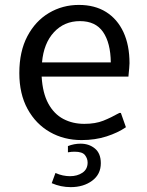

<svg xmlns="http://www.w3.org/2000/svg" viewBox="-20 -560 598 781"><path d="M311.5 9.8Q240.2 9.8 182.9 -22.9Q125.5 -55.7 92 -116.9Q58.6 -178.2 58.6 -262.7Q58.6 -350.6 91.3 -412.6Q124 -474.6 179.2 -507.3Q234.4 -540 300.8 -540Q365.7 -540 411.6 -511.2Q457.5 -482.4 482.2 -429.2Q506.8 -376 506.8 -302.7Q506.8 -295.4 505.6 -282.7Q504.4 -270 503.4 -259.8Q502.4 -249.5 502.4 -248.5H149.4Q153.3 -181.2 176.5 -138.7Q199.7 -96.2 237.5 -76.2Q275.4 -56.2 322.8 -56.2Q368.2 -56.2 400.4 -69.1Q432.6 -82 465.3 -100.6H471.7L492.2 -42.5Q459.5 -20 413.3 -5.1Q367.2 9.8 311.5 9.8ZM150.9 -306.2H430.7Q429.7 -385.7 399.2 -429.9Q368.7 -474.1 305.2 -474.1Q241.2 -474.1 199.5 -429Q157.7 -383.8 150.9 -306.2ZM267.6 201.2Q227.1 201.2 190.4 185.1L205.6 143.6Q220.7 150.4 235.8 153.6Q251 156.7 264.6 156.7Q294.4 156.7 315.4 142.6Q336.4 128.4 336.4 101.1Q336.4 85 325.7 71Q314.9 57.1 283.7 57.1Q277.8 57.1 271 57.6Q264.2 58.1 256.3 59.6V34.2Q281.2 24.4 307.6 24.4Q342.3 24.4 366.2 44.2Q390.1 64 390.1 104Q390.1 148.9 355 175Q319.8 201.2 267.6 201.2Z"/></svg>

Font: Comme
Style: Regular
Weight: 400
Designer: Vernon Adams
Foundry: Vernon Adams
Version: Version 1.000;gftools[0.9.27]